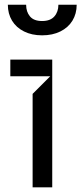

<svg xmlns="http://www.w3.org/2000/svg" viewBox="-20 -800 348 820"><path d="M203.1 0H119.3V-399.1L194.6 -474.4H24.1V-545.5H203.1ZM307.5 -779.8Q307.5 -741.5 289.4 -711.8Q271.3 -682.2 237.9 -665.7Q204.5 -649.1 159.8 -649.1Q115.8 -649.1 82.6 -665.7Q49.4 -682.2 31.4 -711.8Q13.5 -741.5 13.5 -779.8H91.6Q91.6 -749.3 108.1 -729.8Q124.6 -710.2 159.8 -710.2Q195 -710.2 212.2 -729.9Q229.4 -749.6 229.4 -779.8Z"/></svg>

Font: Riot Sans
Style: Regular
Weight: 400
Designer: Rasmus Andersson
Foundry: rsms
Version: Version 4.001